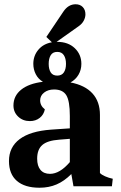

<svg xmlns="http://www.w3.org/2000/svg" viewBox="-20 -872 565 899"><path d="M508 -35 504 0H324L314 -57Q281 -24 245 -8.5Q209 7 165 7Q96 7 59 -25Q22 -57 22 -118Q22 -183 72 -220.5Q122 -258 219 -265L307 -271V-329Q307 -399 290.5 -426Q274 -453 233 -453Q205 -453 186.5 -438.5Q168 -424 168 -402Q168 -377 190 -360Q185 -335 166 -320Q147 -305 120 -305Q87 -305 65 -326Q43 -347 43 -378Q43 -423 79 -452Q115 -481 181 -489Q159 -502 147.5 -524.5Q136 -547 136 -573Q136 -611 159.5 -639Q183 -667 223 -674L197 -699L277 -818Q300 -852 334 -852Q355 -852 367.5 -839Q380 -826 380 -805Q380 -790 372 -775Q364 -760 348 -749L245 -676H248Q299 -676 330 -646.5Q361 -617 361 -573Q361 -545 347.5 -522Q334 -499 310 -486Q378 -473 413 -434.5Q448 -396 448 -334V-62Q455 -54 472 -46.5Q489 -39 508 -35ZM208 -573Q208 -548 217.5 -533Q227 -518 248 -518Q269 -518 279 -533Q289 -548 289 -573Q289 -598 279 -613.5Q269 -629 248 -629Q227 -629 217.5 -613.5Q208 -598 208 -573ZM307 -222 257 -218Q202 -214 178 -193Q154 -172 154 -129Q154 -95 169.5 -76.5Q185 -58 214 -58Q260 -58 307 -113Z"/></svg>

Font: Caladea
Style: Bold
Weight: 700
Designer: Carolina Giovagnoli and Andres Torresi
Foundry: Carolina Giovagnoli & Andres Torresi
Version: Version 1.001